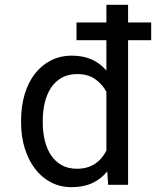

<svg xmlns="http://www.w3.org/2000/svg" viewBox="-20 -770 655 800"><path d="M609.9 -602.5H513.7V0H430.7L426.8 -55.7Q400.4 -23.4 363.8 -6.8Q327.1 9.8 278.3 9.8Q230.5 9.8 191.7 -10.7Q152.8 -31.2 125.5 -67.4Q98.1 -103.5 83 -152.6Q67.9 -201.7 67.9 -258.3V-268.6Q67.9 -327.6 82.8 -377.2Q97.7 -426.8 125.2 -462.4Q152.8 -498 191.9 -518.1Q231 -538.1 279.3 -538.1Q326.7 -538.1 362.1 -522.2Q397.5 -506.3 423.3 -476.1V-602.5H298.8V-676.3H423.3V-750H513.7V-676.3H609.9ZM158.2 -258.3Q158.2 -219.7 166.5 -185.1Q174.8 -150.4 192.1 -124Q209.5 -97.7 236.3 -82.3Q263.2 -66.9 300.8 -66.9Q323.7 -66.9 342.3 -72.3Q360.8 -77.6 376 -87.6Q391.1 -97.7 402.8 -111.6Q414.6 -125.5 423.3 -142.6V-387.7Q405.8 -419.9 376 -440.7Q346.2 -461.4 301.8 -461.4Q263.7 -461.4 236.6 -445.8Q209.5 -430.2 192.1 -403.6Q174.8 -377 166.5 -342Q158.2 -307.1 158.2 -268.6Z"/></svg>

Font: Roboto Mono
Style: Regular
Weight: 400
Designer: Google
Version: Version 2.000985; 2015; ttfautohint (v1.3)